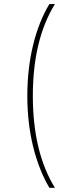

<svg xmlns="http://www.w3.org/2000/svg" viewBox="-20 -853 334 929"><path d="M112.2 -388.9Q112.2 -520 140 -634.4Q167.8 -748.9 218.9 -833.3H245.6Q138.9 -660 138.9 -388.9Q138.9 -117.8 245.6 55.6H218.9Q167.8 -31.1 140 -145Q112.2 -258.9 112.2 -388.9Z"/></svg>

Font: Paperlogy 1 Thin
Style: Regular
Weight: 250
Designer: redesigned by Lee Juim, glyphs from Gmarket Sans & Montserrat
Foundry: PT&
Version: Version 1.001